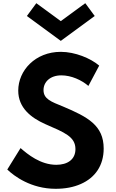

<svg xmlns="http://www.w3.org/2000/svg" viewBox="-20 -1164 722 1200"><path d="M572 -1064 513 -1144 360 -1032 207 -1144 148 -1064 360 -908.5ZM327.5 16C387.5 16 440 6 485 -14C575 -53.5 628 -130 628 -235.5C628 -380.5 528.5 -433 373.5 -498.5C301 -528 252 -544.5 252 -601C252 -651.5 293 -693 363.5 -693C426 -693 490 -663.5 532.5 -627L600 -754C546.5 -799.5 449.5 -840 360 -840C200.5 -840 94 -723.5 94 -597.5C94 -490 174 -428 262.5 -388.5C383 -336 451.5 -310 451.5 -232C451.5 -167 401.5 -134 332 -134C232.5 -134 152.5 -200 108.5 -238.5L25.5 -104.5C68 -63.5 174 16 327.5 16Z"/></svg>

Font: Spartan
Style: Bold
Weight: 700
Designer: Matt Bailey, Mirko Velimirovic
Foundry: Matt Bailey
Version: Version 1.003